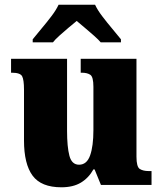

<svg xmlns="http://www.w3.org/2000/svg" viewBox="-20 -786 689 816"><path d="M241 10Q155 10 118.5 -39.5Q82 -89 82 -189V-405Q82 -447 74 -462Q66 -477 30 -477H27V-536H265V-230Q265 -162 275 -124Q285 -86 316 -86Q349 -86 363 -125.5Q377 -165 377 -233V-417Q377 -459 364 -468Q351 -477 327 -477H323V-536H560V-120Q560 -77 574 -68Q588 -59 612 -59H624V0H409L382 -66H377Q357 -30 324 -10Q291 10 241 10ZM119 -619Q134 -638 156 -664Q178 -690 198.5 -717Q219 -744 229 -766H384Q394 -744 414.5 -717Q435 -690 457 -664Q479 -638 494 -619V-606H408Q400 -616 381 -633Q362 -650 341 -667.5Q320 -685 306 -697Q291 -685 271 -668Q251 -651 232.5 -634.5Q214 -618 205 -606H119Z"/></svg>

Font: Noto Serif Myanmar SemiCondensed Black
Style: Regular
Weight: 900
Width: 4
Designer: Ben Mitchell and the Monotype Design Team
Foundry: Monotype Imaging Inc.
Version: Version 2.106; ttfautohint (v1.8.4.7-5d5b)